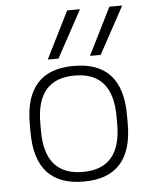

<svg xmlns="http://www.w3.org/2000/svg" viewBox="-55 -836 711 893"><g transform="rotate(-5 300.0 -390.0)"><path d="M300 10Q73 10 73 -240V-280Q73 -530 300 -530Q527 -530 527 -280V-240Q527 10 300 10ZM300 -35Q478 -35 478 -242V-278Q478 -485 300 -485Q122 -485 122 -278V-242Q122 -35 300 -35ZM429.5 -570 549.1 -790H489.3L379.5 -570ZM232.5 -570 352.1 -790H292.3L182.5 -570Z"/></g></svg>

Font: M PLUS Code Latin 60 Light
Style: Regular
Weight: 300
Width: 7
Monospace: yes
Designer: Coji Morishita
Foundry: UNDERFOREST DESIGN
Version: Version 1.005; ttfautohint (v1.8.3)